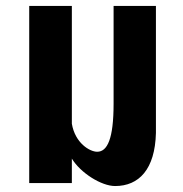

<svg xmlns="http://www.w3.org/2000/svg" viewBox="-20 -614 615 644"><path d="M366 10C446 10 500 -46 503 -168V-594H361V-266C361 -148 340 -105 306 -105C281 -105 232 -134 221 -199V-594H78V0H221V-82C250 -34 320 10 366 10Z"/></svg>

Font: Vanilla Cream Black
Style: Regular
Weight: 900
Designer: Jeremy Tribby, Jinavaṁso
Foundry: Tribby Type
Version: Version 1.422;Glyphs 3.1.2 (3151)